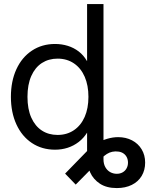

<svg xmlns="http://www.w3.org/2000/svg" viewBox="-20 -748 762 972"><path d="M35.2 -257.8Q35.2 -336.9 63 -397.5Q90.8 -458 141.6 -491.7Q192.4 -525.4 258.8 -525.4Q292.5 -525.4 323.2 -515.9Q354 -506.3 378.9 -487.1Q403.8 -467.8 419.9 -439.5H420.9V-727.5H503.9V0H422.9V-78.1H421.9Q403.8 -48.8 378.4 -29.3Q353 -9.8 322.8 0Q292.5 9.8 258.8 9.8Q192.4 9.8 141.6 -23.9Q90.8 -57.6 63 -118.4Q35.2 -179.2 35.2 -257.8ZM427.7 -257.8Q427.7 -315.9 408.7 -359.6Q389.6 -403.3 354.2 -427.2Q318.8 -451.2 271.5 -451.2Q226.6 -451.2 192.1 -429Q157.7 -406.7 138.4 -363.3Q119.1 -319.8 119.1 -257.8Q119.1 -195.8 138.4 -152.6Q157.7 -109.4 191.9 -87.2Q226.1 -64.9 271.5 -64.9Q318.8 -64.9 354.2 -88.9Q389.6 -112.8 408.7 -156.2Q427.7 -199.7 427.7 -257.8ZM420.9 50.8V-119.1H503.9V58.6Q503.9 81.5 513.2 98.1Q522.5 114.7 537.8 123.3Q553.2 131.8 571.3 131.8Q587.9 131.8 600.8 124.5Q613.8 117.2 620.8 104.2Q627.9 91.3 627.9 75.2Q627.9 60.5 622.1 48.6Q616.2 36.6 605.5 29.1Q594.7 21.5 580.1 19.5Q563.5 17.1 548.6 20.3Q533.7 23.4 521 31.5Q508.3 39.6 497.1 50.8L363.3 186.5L309.6 130.9L420.9 16.6Q442.9 -5.9 469.5 -21.7Q496.1 -37.6 523.9 -45.7Q551.8 -53.7 578.1 -53.7Q617.2 -53.7 648.2 -37.6Q679.2 -21.5 697 7.8Q714.8 37.1 714.8 75.2Q714.8 113.3 697.3 142.6Q679.7 171.9 647.2 188Q614.7 204.1 571.3 204.1Q519.5 204.1 485.8 181.9Q452.1 159.7 436.5 124.8Q420.9 89.8 420.9 50.8Z"/></svg>

Font: Intratopia Thin
Style: Regular
Weight: 100
Designer: Rasmus Andersson
Foundry: rsms
Version: Version 3.000;Glyphs 3.2.3 (3260)